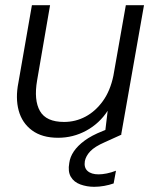

<svg xmlns="http://www.w3.org/2000/svg" viewBox="-20 -519 602 740"><path d="M204 12Q142 12 103.5 -16.5Q65 -45 52 -93Q39 -141 51 -201L103 -499H173L123 -209Q110 -133 134 -91Q158 -49 227 -49Q271 -49 309.5 -69.5Q348 -90 376.5 -129.5Q405 -169 417 -227L465 -499H535L447 0H384L395 -92Q363 -43 312.5 -15.5Q262 12 204 12ZM343 201Q315 201 290 192Q265 183 253 162.5Q241 142 247 109Q250 86 264.5 64.5Q279 43 306 23Q333 3 376 -14L435 -38L448 0L384 29Q345 46 328 64Q311 82 307 102Q303 127 317.5 140Q332 153 360 153Q374 153 391.5 149.5Q409 146 427 139L418 188Q401 194 381.5 197.5Q362 201 343 201Z"/></svg>

Font: DM Sans 20pt Light
Style: Italic
Weight: 300
Italic angle: -10°
Version: Version 4.004;gftools[0.9.30]